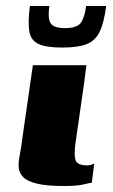

<svg xmlns="http://www.w3.org/2000/svg" viewBox="-20 -617 377 642"><path d="M269 -399Q261 -335 251.5 -271Q242 -207 233 -143Q227 -103 232 -83.5Q237 -64 272 -64Q280 -64 286.5 -66.5Q293 -69 295 -70L287 -6Q279 -5 257.5 0Q236 5 194 5Q138 5 105.5 -2.5Q73 -10 59 -23.5Q45 -37 43 -54Q41 -71 44.5 -89.5Q48 -108 51 -127Q55 -156 60.5 -195.5Q66 -235 72 -274.5Q78 -314 82.5 -347.5Q87 -381 90 -399Q135 -399 179.5 -399Q224 -399 269 -399ZM188 -458Q134 -458 108.5 -470Q83 -482 78 -512.5Q73 -543 80 -597H145Q139 -555 149.5 -539Q160 -523 197 -523Q237 -523 250 -540.5Q263 -558 268 -597H335Q328 -542 313.5 -511.5Q299 -481 270 -469.5Q241 -458 188 -458Z"/></svg>

Font: Genos ExtraBold
Style: Italic
Weight: 800
Italic angle: -8°
Version: Version 1.010